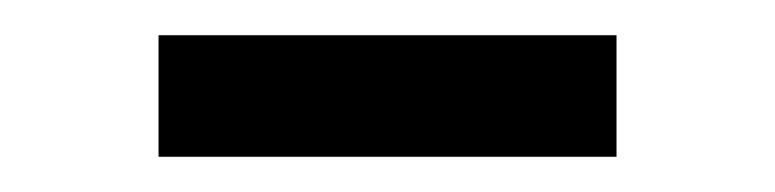

<svg xmlns="http://www.w3.org/2000/svg" viewBox="-20 -695 440 109"><path d="M70 -606H330V-675H70Z"/></svg>

Font: Berkshire Swash
Style: Regular
Weight: 700
Designer: Astigmatic (AOETI)
Foundry: Astigmatic (AOETI)
Version: Version 1.000